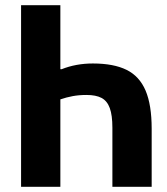

<svg xmlns="http://www.w3.org/2000/svg" viewBox="-20 -718 640 738"><path d="M61 -698H212V-452H217Q272 -474 337 -474Q417 -474 466.5 -449.5Q516 -425 539.5 -370Q563 -315 563 -223V0H412V-227Q412 -275 402 -302.5Q392 -330 370.5 -341.5Q349 -353 312 -353Q284 -353 259.5 -348.5Q235 -344 212 -336V0H61Z"/></svg>

Font: iA Writer Duo V
Style: Regular
Weight: 400
Designer: Mike Abbink, Paul van der Laan, Pieter van Rosmalen, Oliver Reichenstein
Foundry: Information Architects Inc.
Version: Version 2.000